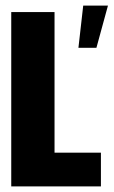

<svg xmlns="http://www.w3.org/2000/svg" viewBox="-20 -663 404 683"><path d="M20 -620H174V-120H339V0H20ZM259 -493 276 -643H364L323 -493Z"/></svg>

Font: Smooch Sans Black
Style: Regular
Weight: 900
Designer: Robert E. Leuschke
Foundry: Robert E. Leuschke
Version: Version 1.010; ttfautohint (v1.8.3)